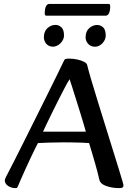

<svg xmlns="http://www.w3.org/2000/svg" viewBox="-20 -953 683 986"><path d="M58.8 13Q38.9 13 21.8 2Q4.6 -9 4.6 -27.6Q4.6 -30.8 6.5 -34.8Q8.3 -38.8 10.9 -44.8Q25.1 -71.8 49.4 -119.5Q73.6 -167.1 103.2 -226.3Q132.8 -285.6 164.1 -348.4Q195.4 -411.1 224.1 -468.9Q252.7 -526.6 274.8 -571.7Q296.8 -616.8 307.7 -639.8Q310.6 -647.2 315.3 -649.6Q320 -652 333.9 -652Q356.7 -652 377.5 -647.3Q398.2 -642.6 412 -635.4Q425.8 -628.1 427.5 -619.8Q433.4 -594.7 447.3 -547.3Q461.2 -499.9 479.8 -439.9Q498.3 -379.8 518.4 -315.6Q538.4 -251.4 556.8 -192Q575.2 -132.6 589.4 -87.1Q603.6 -41.6 609.7 -19.6Q612 -10.7 613 -7.1Q614 -3.6 614 -0.9Q614 5.9 610 9.5Q606 13 589.7 13Q571.7 13 553.9 9.7Q536.2 6.5 521.9 0.8Q507.6 -4.9 499.9 -12.3Q496.6 -15.5 493.7 -20.7Q490.7 -26 488.7 -36.2Q486.3 -47.2 481 -68.1Q475.7 -88.9 468.2 -114.6Q460.7 -140.4 452.8 -167.4Q444.9 -194.5 437.4 -218.3Q425.8 -219.7 403.9 -220.3Q381.9 -221 355.8 -221.5Q329.6 -222 304.2 -222Q266.7 -222 230.7 -220.6Q194.8 -219.3 174.8 -218.3Q171.4 -212.2 161 -191.2Q150.6 -170.2 137.2 -142Q123.8 -113.7 110.6 -84.4Q97.4 -55 86.8 -31.2Q76.2 -7.4 71.9 3.7Q70.2 8.4 67.9 10.7Q65.6 13 58.8 13ZM200.7 -276.7H420.9Q416.2 -294.4 407.6 -322.9Q399 -351.4 388.7 -384.6Q378.4 -417.8 368.3 -449.8Q358.1 -481.8 350 -507.8Q341.9 -533.8 337.5 -546.2Q327.7 -531.7 313.8 -505Q299.8 -478.2 283.4 -446Q267.1 -413.7 250.8 -380.7Q234.5 -347.6 221.4 -320.3Q208.3 -292.9 200.7 -276.7ZM468.4 -713.1Q454.4 -713.1 443.5 -719.3Q432.6 -725.6 426.1 -736.9Q419.6 -748.1 419.6 -761.3Q419.6 -792.2 438.3 -808.5Q456.9 -824.8 479.1 -824.8Q495.6 -824.8 509.3 -812.8Q522.9 -800.8 522.9 -770.2Q522.9 -756.2 514.9 -742.7Q506.9 -729.2 494.4 -721.1Q481.8 -713.1 468.4 -713.1ZM252.1 -713.4Q238.4 -713.4 227.9 -719.6Q217.5 -725.9 211.5 -737.2Q205.4 -748.4 205.4 -761.6Q205.4 -792.5 224 -808.8Q242.7 -825.1 264.9 -825.1Q281.4 -825.1 295 -813.1Q308.7 -801.1 308.7 -770.5Q308.7 -756.5 300.1 -743Q291.5 -729.5 278.5 -721.4Q265.5 -713.4 252.1 -713.4ZM219.1 -872.4Q214.2 -872.4 211.9 -874.9Q209.6 -877.3 209.6 -886.7Q209.6 -904.7 215.4 -918.8Q221.1 -932.9 233.5 -932.9H536.4Q541.6 -932.9 543.8 -930.5Q546 -928.1 546 -918.7Q546 -900 540.2 -886.2Q534.4 -872.4 522 -872.4Z"/></svg>

Font: Briem Hand Thin
Style: Regular
Weight: 100
Designer: Gunnlaugur SE Briem, Eben Sorkin
Foundry: Sorkin Type Co.
Version: Version 1.003